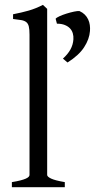

<svg xmlns="http://www.w3.org/2000/svg" viewBox="-20 -777 407 797"><path d="M29.3 0V-21Q50.3 -24.4 64.5 -28.1Q78.6 -31.7 86.9 -35.4Q95.2 -39.1 98.9 -43Q102.5 -46.9 102.5 -50.8V-632.8Q102.5 -654.8 99.6 -667Q96.7 -679.2 88.9 -685.3Q81.1 -691.4 67.9 -693.6Q54.7 -695.8 34.2 -698.2V-717.8Q69.3 -724.6 98.6 -732.9Q127.9 -741.2 158.2 -756.8L175.8 -740.2V-50.8Q175.8 -43.5 192.4 -35.6Q209 -27.8 249 -21V0ZM353.5 -648.4Q351.1 -614.7 329.3 -581.1Q307.6 -547.4 260.3 -517.6L241.2 -533.7Q261.7 -552.2 272.5 -571.8Q283.2 -591.3 284.7 -613.8Q285.6 -627 282.2 -638.7Q278.8 -650.4 270.5 -659.2Q262.2 -668 248.8 -673.3Q235.4 -678.7 216.3 -678.7L210.9 -699.2Q214.8 -704.1 227.8 -710Q240.7 -715.8 256.6 -720.7Q272.5 -725.6 287.4 -728.8Q302.2 -731.9 310.1 -731Q323.2 -725.1 332 -716.3Q340.8 -707.5 345.9 -696.5Q351.1 -685.5 352.8 -673.1Q354.5 -660.6 353.5 -648.4Z"/></svg>

Font: Gentium Unicode
Style: Regular
Weight: 400
Version: Version 1.009